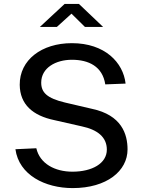

<svg xmlns="http://www.w3.org/2000/svg" viewBox="-20 -953 738 983"><path d="M415 -815H508L384 -933H311L184 -815H271L346 -883ZM352 10C527 10 633 -78 633 -188C633 -266 603 -364 450 -396L313 -428C220 -450 191 -480 191 -530C191 -606 266 -647 348 -647C434 -647 505 -613 519 -521L623 -525C611 -633 517 -732 348 -732C193 -732 80 -646 81 -519C82 -418 148 -361 258 -338L399 -306C479 -289 527 -251 527 -187C527 -116 451 -74 351 -74C261 -74 184 -115 166 -194L59 -189C77 -57 211 10 352 10Z"/></svg>

Font: United Sans Medium
Style: Regular
Weight: 500
Designer: Pablo Impallari, Rodrigo Fuenzalida (Modified by Dan O. Williams)
Version: Version 1.000;PS 001.000;hotconv 1.0.88;makeotf.lib2.5.64775